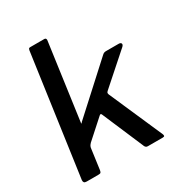

<svg xmlns="http://www.w3.org/2000/svg" viewBox="-174 -864 924 985"><g transform="rotate(-30 288.0 -371.0)"><path d="M513 -16Q516 -9 515 -4.5Q514 0 504 0H416Q408 0 403.5 -5Q399 -10 397 -17L294 -258Q290 -269 280 -259L172 -162Q168 -158 164.5 -153Q161 -148 159 -140L142 -16Q140 -5 136.5 -2.5Q133 0 122 0H54Q43 0 39 -5Q35 -10 36 -19L136 -730Q138 -738 140 -740Q142 -742 149 -742H232Q238 -742 240.5 -737Q243 -732 241 -724L179 -277Q178 -270 179.5 -271Q181 -272 187 -279L450 -519Q457 -526 462.5 -528Q468 -530 474 -530H549Q561 -530 564 -523Q567 -516 558 -507L383 -352Q378 -348 375 -343.5Q372 -339 375 -331L513 -16Z"/></g></svg>

Font: Libre Franklin Medium
Style: Italic
Weight: 500
Italic angle: -8°
Designer: Pablo Impallari, Rodrigo Fuenzalida, Nhung Nguyen
Foundry: Impallari Type
Version: Version 3.000